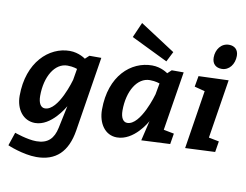

<svg xmlns="http://www.w3.org/2000/svg" viewBox="-106 -992 1785 1396"><g transform="rotate(10 786.5 -294.5)"><path d="M30 203C30 204 145 252 244 252C388 252 471 172 497 12L585 -540H497L468 -513C468 -513 420 -550 351 -550C199 -550 48 -414 48 -166C48 -65 105 10 192 10C312 10 397 -141 403 -151L368 15C351 95 310 139 224 139C157 139 63 105 63 105ZM411 -347C411 -347 345 -107 244 -107C214 -107 195 -137 195 -191C195 -334 260 -442 353 -442C397 -442 425 -430 425 -430Z M1123 -104 1193 -540H1105L1076 -513C1076 -513 1028 -550 959 -550C804 -550 655 -421 655 -171C655 -70 708 10 796 10C922 10 1005 -138 1010 -148L975 0L1187 -10L1200 -89ZM1019 -347C1019 -347 952 -107 852 -107C822 -107 803 -137 803 -190C803 -335 869 -442 961 -442C1005 -442 1034 -430 1034 -430ZM1055 -597 1093 -672 833 -841 784 -729Z M1304 -532 1290 -452 1367 -432 1299 0 1519 -10 1532 -90 1456 -105 1525 -540ZM1389 -685C1389 -637 1418 -613 1460 -613C1516 -613 1553 -664 1553 -725C1553 -771 1524 -795 1484 -795C1426 -795 1389 -744 1389 -685Z"/></g></svg>

Font: Bitter
Style: Bold Italic
Weight: 700
Designer: Sol Matas
Foundry: Sol Matas
Version: Version 1.002